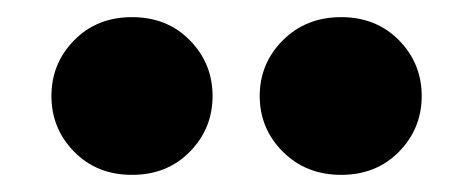

<svg xmlns="http://www.w3.org/2000/svg" viewBox="-20 -744 551 224"><path d="M310 -567Q283 -594 283 -632Q283 -670 310 -697Q337 -724 378 -724Q419 -724 445.5 -697Q472 -670 472 -632Q472 -594 445.5 -567Q419 -540 378 -540Q337 -540 310 -567ZM66.5 -567Q40 -594 40 -632Q40 -670 66.5 -697Q93 -724 134 -724Q175 -724 201.5 -697Q228 -670 228 -632Q228 -594 201.5 -567Q175 -540 134 -540Q93 -540 66.5 -567Z"/></svg>

Font: renner_700bold
Style: Bold
Weight: 700
Version: Version 003.000 ; ttfautohint (v0.97) -l 8 -r 50 -G 200 -x 1